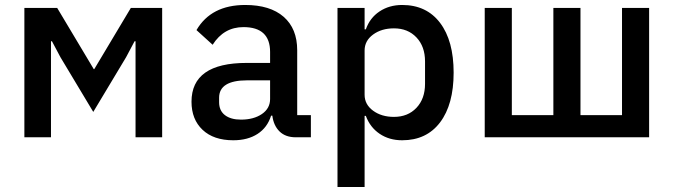

<svg xmlns="http://www.w3.org/2000/svg" viewBox="-20 -552 2708 772"><path d="M78 0V-520H210L357 -274H359L506 -520H632V0H525V-386H521L487 -322L355 -102L223 -322L189 -386H185V0Z M1230 0H1169Q1128 0 1104 -23.5Q1080 -47 1075 -87H1070Q1055 -39 1015.5 -13.5Q976 12 918 12Q839 12 794.5 -30Q750 -72 750 -143Q750 -299 972 -299H1066V-343Q1066 -443 959 -443Q880 -443 835 -372L770 -431Q829 -532 966 -532Q1066 -532 1120.5 -484.5Q1175 -437 1175 -350V-89H1230ZM949 -71Q1000 -71 1033 -93.5Q1066 -116 1066 -154V-229H974Q861 -229 861 -159V-141Q861 -107 884.5 -89Q908 -71 949 -71Z M1337 200V-520H1446V-434H1451Q1467 -480 1506 -506Q1545 -532 1597 -532Q1695 -532 1749.5 -460Q1804 -388 1804 -260Q1804 -132 1749.5 -60Q1695 12 1597 12Q1545 12 1506.5 -14Q1468 -40 1451 -86H1446V200ZM1564 -82Q1620 -82 1654.5 -118.5Q1689 -155 1689 -215V-305Q1689 -365 1654.5 -401.5Q1620 -438 1564 -438Q1514 -438 1480 -413Q1446 -388 1446 -349V-171Q1446 -132 1480 -107Q1514 -82 1564 -82Z M1929 0V-520H2038V-89H2205V-520H2314V-89H2481V-520H2590V0Z"/></svg>

Font: IBM Plex Sans Medm
Style: Regular
Weight: 500
Designer: Mike Abbink, Paul van der Laan, Pieter van Rosmalen
Foundry: Bold Monday
Version: Version 3.005